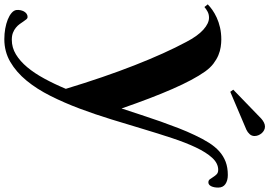

<svg xmlns="http://www.w3.org/2000/svg" viewBox="-277 -773 1232 878"><g transform="rotate(90 339.0 -334.0)"><path d="M82 228Q117.7 228 148.7 209.2Q179.7 190.4 207.3 157.5Q234.9 124.5 259.5 79.1Q284.2 33.7 306.2 -19Q252.9 -194.8 198.2 -334Q143.6 -473.1 91.8 -569.8Q64.9 -621.6 35.9 -647.7Q6.8 -673.8 -19 -673.8Q-34.7 -673.8 -46.9 -667.2Q-59.1 -660.6 -67.9 -652.8L-80.1 -668Q-69.8 -678.2 -54.7 -689Q-39.6 -699.7 -19.5 -709Q0.5 -718.3 25.6 -724.1Q50.8 -730 81.1 -730Q96.2 -730 114.7 -727.3Q133.3 -724.6 152.6 -716.6Q171.9 -708.5 190.9 -694.1Q210 -679.7 227.1 -655.8Q264.6 -603 306.6 -507.1Q348.6 -411.1 396 -273.9Q411.1 -319.3 425.8 -364.5Q440.4 -409.7 455.6 -452.4Q470.7 -495.1 486.1 -534.7Q501.5 -574.2 518.1 -608.9Q535.2 -645.5 553 -673.6Q570.8 -701.7 592 -720.7Q613.3 -739.7 639.6 -749.8Q666 -759.8 700.2 -759.8Q725.6 -759.8 741.7 -748.8Q757.8 -737.8 757.8 -715.8Q757.8 -696.3 751.5 -683.6Q745.1 -670.9 733.9 -670.9Q724.6 -670.9 719.5 -678Q714.4 -685.1 709.2 -693.4Q704.1 -701.7 697 -708.7Q689.9 -715.8 676.8 -715.8Q647 -715.8 621.8 -688.5Q596.7 -661.1 574.5 -614.3Q552.2 -567.4 531.5 -504.6Q510.7 -441.9 489.7 -371.6Q468.8 -301.3 445.8 -226.8Q422.9 -152.3 396.5 -82Q370.1 -11.7 338.6 51Q307.1 113.8 268.6 160.6Q230 207.5 183.1 234.9Q136.2 262.2 79.1 262.2Q54.2 262.2 31 258.1Q7.8 253.9 -10.5 246.6Q-28.8 239.3 -40.8 229Q-52.7 218.8 -54.2 207Q-55.2 198.2 -53.5 189.2Q-51.8 180.2 -47.9 172.9Q-43.9 165.5 -37.4 160.6Q-30.8 155.8 -22 155.8Q-16.6 155.8 -12 161.1Q-7.3 166.5 -2 174.6Q3.4 182.6 10 191.9Q16.6 201.2 26.4 209.2Q36.1 217.3 49.6 222.7Q63 228 82 228ZM310.1 -784.7 442.9 -913.1Q451.2 -920.4 460.4 -925Q469.7 -929.7 479 -929.7Q487.8 -929.7 495.6 -925.5Q503.4 -921.4 509.3 -914.6Q515.1 -907.7 518.6 -899.2Q522 -890.6 522 -881.8Q522 -869.1 513.4 -859.6Q504.9 -850.1 493.2 -844.7L319.8 -771Z"/></g></svg>

Font: Berkshire Swash
Style: Regular
Weight: 700
Designer: Astigmatic (AOETI)
Foundry: Astigmatic (AOETI)
Version: Version 1.000